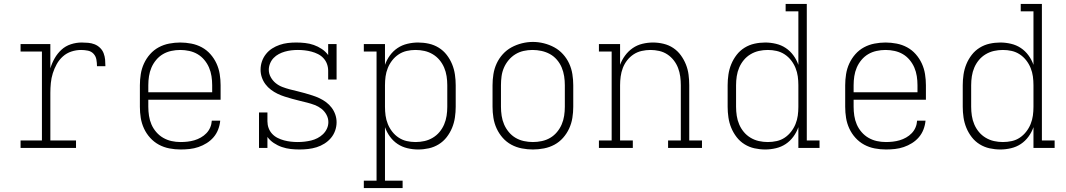

<svg xmlns="http://www.w3.org/2000/svg" viewBox="-20 -755 5440 980"><path d="M85 0V-38H194V-492H85V-530H237V-406Q245 -433 259 -457.5Q273 -482 293.5 -501Q314 -520 341.5 -529Q369 -538 397 -538Q413 -538 430 -536.5Q447 -535 462.5 -529Q478 -523 490.5 -511Q503 -499 509 -483Q515 -467 516.5 -450.5Q518 -434 518 -417H475Q475 -434 472 -451Q469 -468 457.5 -480.5Q446 -493 428.5 -496.5Q411 -500 394 -500Q369 -500 344.5 -492Q320 -484 301 -467Q282 -450 269.5 -427.5Q257 -405 249.5 -381Q242 -357 239.5 -331.5Q237 -306 237 -281V-38H368V0Z M902 8Q873 8 844.5 2.5Q816 -3 791 -16.5Q766 -30 746.5 -51.5Q727 -73 715 -99Q703 -125 698.5 -153Q694 -181 694 -210V-320Q694 -348 698.5 -376.5Q703 -405 715 -431Q727 -457 746 -478.5Q765 -500 790 -513.5Q815 -527 843.5 -532.5Q872 -538 900 -538Q928 -538 956.5 -532.5Q985 -527 1010 -513.5Q1035 -500 1054 -478.5Q1073 -457 1085 -431Q1097 -405 1101.5 -376.5Q1106 -348 1106 -320V-246H737V-210Q737 -187 740.5 -164Q744 -141 753 -120Q762 -99 777.5 -81Q793 -63 813 -51.5Q833 -40 855.5 -35Q878 -30 902 -30Q919 -30 937 -32Q955 -34 972 -39Q989 -44 1005 -53Q1021 -62 1033.5 -75Q1046 -88 1053 -104.5Q1060 -121 1061 -139H1104Q1102 -116 1093.5 -94Q1085 -72 1070 -54.5Q1055 -37 1035 -24.5Q1015 -12 993 -4.5Q971 3 948 5.5Q925 8 902 8ZM1063 -284V-320Q1063 -343 1059.5 -366Q1056 -389 1047 -410Q1038 -431 1023 -449Q1008 -467 988.5 -478.5Q969 -490 946 -495Q923 -500 900 -500Q877 -500 854 -495Q831 -490 811.5 -478.5Q792 -467 777 -449Q762 -431 753 -410Q744 -389 740.5 -366Q737 -343 737 -320V-284Z M1509 8Q1486 8 1463.5 5.5Q1441 3 1419 -4.5Q1397 -12 1377.5 -25Q1358 -38 1345 -56V0H1302V-181H1345V-136Q1345 -118 1351 -101.5Q1357 -85 1369 -72Q1381 -59 1397 -51Q1413 -43 1430 -38.5Q1447 -34 1464.5 -32Q1482 -30 1500 -30Q1517 -30 1534.5 -32Q1552 -34 1568.5 -38Q1585 -42 1600.5 -50Q1616 -58 1628.5 -70Q1641 -82 1648.5 -98Q1656 -114 1656 -132Q1656 -152 1646 -170Q1636 -188 1620.5 -200Q1605 -212 1586.5 -219Q1568 -226 1548.5 -231Q1529 -236 1510 -240.5Q1491 -245 1471.5 -250.5Q1452 -256 1433 -262Q1414 -268 1396.5 -276.5Q1379 -285 1363 -297Q1347 -309 1335 -325Q1323 -341 1316.5 -360Q1310 -379 1310 -399Q1310 -421 1317 -441.5Q1324 -462 1337.5 -479Q1351 -496 1369 -507.5Q1387 -519 1407.5 -526Q1428 -533 1449 -535.5Q1470 -538 1492 -538Q1514 -538 1537 -535.5Q1560 -533 1581.5 -525.5Q1603 -518 1622.5 -505Q1642 -492 1655 -474V-530H1698V-349H1655V-394Q1655 -412 1649 -428.5Q1643 -445 1631 -458Q1619 -471 1603 -479Q1587 -487 1570 -491.5Q1553 -496 1535.5 -498Q1518 -500 1501 -500Q1501 -500 1501 -500Q1501 -500 1500 -500Q1483 -500 1466.5 -498Q1450 -496 1434 -491.5Q1418 -487 1403 -479Q1388 -471 1376.5 -459Q1365 -447 1358.5 -431Q1352 -415 1352 -399Q1352 -379 1362 -361Q1372 -343 1387.5 -330.5Q1403 -318 1421.5 -311Q1440 -304 1459 -299Q1478 -294 1497.5 -289.5Q1517 -285 1536 -279.5Q1555 -274 1574 -268Q1593 -262 1611 -253.5Q1629 -245 1645 -233Q1661 -221 1673 -205Q1685 -189 1691.5 -170Q1698 -151 1698 -131Q1698 -109 1690.5 -88Q1683 -67 1669 -50.5Q1655 -34 1636 -22Q1617 -10 1596 -3.5Q1575 3 1553 5.5Q1531 8 1509 8Z M1837 205V167H1902V-492H1837V-530H1945V-424Q1954 -450 1970.5 -472.5Q1987 -495 2009.5 -510Q2032 -525 2059.5 -531.5Q2087 -538 2114 -538Q2142 -538 2169 -532Q2196 -526 2219.5 -511.5Q2243 -497 2260 -475Q2277 -453 2287.5 -427.5Q2298 -402 2302 -374.5Q2306 -347 2306 -320V-210Q2306 -183 2302 -155.5Q2298 -128 2287.5 -102.5Q2277 -77 2260 -55Q2243 -33 2219.5 -18.5Q2196 -4 2169 2Q2142 8 2114 8Q2087 8 2059.5 1.5Q2032 -5 2009.5 -20Q1987 -35 1970.5 -57.5Q1954 -80 1945 -106V167H2035V205ZM2101 -30Q2124 -30 2146.5 -35Q2169 -40 2189 -52Q2209 -64 2223.5 -81.5Q2238 -99 2247 -120Q2256 -141 2259.5 -164Q2263 -187 2263 -210V-320Q2263 -343 2259.5 -366Q2256 -389 2247 -410Q2238 -431 2223.5 -448.5Q2209 -466 2189 -478Q2169 -490 2146.5 -495Q2124 -500 2101 -500Q2078 -500 2056 -495Q2034 -490 2015 -477.5Q1996 -465 1982 -447Q1968 -429 1959.5 -408Q1951 -387 1948 -365Q1945 -343 1945 -320V-210Q1945 -187 1948 -165Q1951 -143 1959.5 -122Q1968 -101 1982 -83Q1996 -65 2015 -52.5Q2034 -40 2056 -35Q2078 -30 2101 -30Z M2700 8Q2672 8 2643.5 2.5Q2615 -3 2590 -16.5Q2565 -30 2546 -51.5Q2527 -73 2515 -99Q2503 -125 2498.5 -153.5Q2494 -182 2494 -210V-320Q2494 -348 2498.5 -376.5Q2503 -405 2515 -431Q2527 -457 2546.5 -478.5Q2566 -500 2591 -513.5Q2616 -527 2644 -534Q2672 -541 2700 -541Q2728 -541 2756 -534Q2784 -527 2809 -513.5Q2834 -500 2853.5 -478.5Q2873 -457 2885 -431Q2897 -405 2901.5 -376.5Q2906 -348 2906 -320V-210Q2906 -182 2901.5 -153.5Q2897 -125 2885 -99Q2873 -73 2854 -51.5Q2835 -30 2810 -16.5Q2785 -3 2756.5 2.5Q2728 8 2700 8ZM2700 -30Q2723 -30 2746 -35Q2769 -40 2788.5 -51.5Q2808 -63 2823 -81Q2838 -99 2847 -120Q2856 -141 2859.5 -164Q2863 -187 2863 -210V-320Q2863 -343 2859.5 -366Q2856 -389 2847 -410.5Q2838 -432 2822.5 -450Q2807 -468 2787 -479Q2767 -490 2744 -495Q2721 -500 2698 -500Q2675 -500 2652.5 -495Q2630 -490 2610.5 -478Q2591 -466 2576 -448Q2561 -430 2552 -409Q2543 -388 2540 -365.5Q2537 -343 2537 -320V-210Q2537 -187 2540.5 -164Q2544 -141 2553 -120Q2562 -99 2577 -81Q2592 -63 2611.5 -51.5Q2631 -40 2654 -35Q2677 -30 2700 -30Z M3037 0V-38H3102V-492H3037V-530H3145V-424Q3154 -449 3170.5 -471.5Q3187 -494 3209.5 -509.5Q3232 -525 3259 -531.5Q3286 -538 3313 -538Q3340 -538 3367 -531.5Q3394 -525 3416.5 -510Q3439 -495 3455 -473Q3471 -451 3481 -426Q3491 -401 3494.5 -374Q3498 -347 3498 -320V-38H3563V0H3390V-38H3455V-320Q3455 -342 3452 -364.5Q3449 -387 3441 -408Q3433 -429 3419 -447Q3405 -465 3386 -477.5Q3367 -490 3344.5 -495Q3322 -500 3300 -500Q3278 -500 3255.5 -495Q3233 -490 3214 -477.5Q3195 -465 3181 -447Q3167 -429 3159 -408Q3151 -387 3148 -364.5Q3145 -342 3145 -320V-38H3210V0Z M3886 8Q3858 8 3831 2Q3804 -4 3780.5 -18.5Q3757 -33 3740 -55Q3723 -77 3712.5 -102.5Q3702 -128 3698 -155.5Q3694 -183 3694 -210V-320Q3694 -347 3698 -374.5Q3702 -402 3712.5 -427.5Q3723 -453 3740 -475Q3757 -497 3780.5 -511.5Q3804 -526 3831 -532Q3858 -538 3886 -538Q3913 -538 3940.5 -531.5Q3968 -525 3990.5 -510Q4013 -495 4029.5 -472.5Q4046 -450 4055 -424V-697H3990V-735H4098V-38H4163V0H4055V-106Q4046 -80 4029.5 -57.5Q4013 -35 3990.5 -20Q3968 -5 3940.5 1.5Q3913 8 3886 8ZM3899 -30Q3922 -30 3944.5 -35Q3967 -40 3985.5 -52.5Q4004 -65 4018 -83Q4032 -101 4040.5 -122Q4049 -143 4052 -165Q4055 -187 4055 -210V-320Q4055 -343 4052 -365Q4049 -387 4040.5 -408Q4032 -429 4018 -447Q4004 -465 3985 -477.5Q3966 -490 3944 -495Q3922 -500 3899 -500Q3876 -500 3853.5 -495Q3831 -490 3811 -478Q3791 -466 3776.5 -448.5Q3762 -431 3753 -410Q3744 -389 3740.5 -366Q3737 -343 3737 -320V-210Q3737 -187 3740.5 -164Q3744 -141 3753 -120Q3762 -99 3776.5 -81.5Q3791 -64 3811 -52Q3831 -40 3853.5 -35Q3876 -30 3899 -30Z M4502 8Q4473 8 4444.5 2.5Q4416 -3 4391 -16.5Q4366 -30 4346.5 -51.5Q4327 -73 4315 -99Q4303 -125 4298.5 -153Q4294 -181 4294 -210V-320Q4294 -348 4298.5 -376.5Q4303 -405 4315 -431Q4327 -457 4346 -478.5Q4365 -500 4390 -513.5Q4415 -527 4443.5 -532.5Q4472 -538 4500 -538Q4528 -538 4556.5 -532.5Q4585 -527 4610 -513.5Q4635 -500 4654 -478.5Q4673 -457 4685 -431Q4697 -405 4701.5 -376.5Q4706 -348 4706 -320V-246H4337V-210Q4337 -187 4340.5 -164Q4344 -141 4353 -120Q4362 -99 4377.5 -81Q4393 -63 4413 -51.5Q4433 -40 4455.5 -35Q4478 -30 4502 -30Q4519 -30 4537 -32Q4555 -34 4572 -39Q4589 -44 4605 -53Q4621 -62 4633.5 -75Q4646 -88 4653 -104.5Q4660 -121 4661 -139H4704Q4702 -116 4693.5 -94Q4685 -72 4670 -54.5Q4655 -37 4635 -24.5Q4615 -12 4593 -4.5Q4571 3 4548 5.5Q4525 8 4502 8ZM4663 -284V-320Q4663 -343 4659.5 -366Q4656 -389 4647 -410Q4638 -431 4623 -449Q4608 -467 4588.5 -478.5Q4569 -490 4546 -495Q4523 -500 4500 -500Q4477 -500 4454 -495Q4431 -490 4411.5 -478.5Q4392 -467 4377 -449Q4362 -431 4353 -410Q4344 -389 4340.5 -366Q4337 -343 4337 -320V-284Z M5086 8Q5058 8 5031 2Q5004 -4 4980.5 -18.5Q4957 -33 4940 -55Q4923 -77 4912.5 -102.5Q4902 -128 4898 -155.5Q4894 -183 4894 -210V-320Q4894 -347 4898 -374.5Q4902 -402 4912.5 -427.5Q4923 -453 4940 -475Q4957 -497 4980.5 -511.5Q5004 -526 5031 -532Q5058 -538 5086 -538Q5113 -538 5140.5 -531.5Q5168 -525 5190.5 -510Q5213 -495 5229.5 -472.5Q5246 -450 5255 -424V-697H5190V-735H5298V-38H5363V0H5255V-106Q5246 -80 5229.5 -57.5Q5213 -35 5190.5 -20Q5168 -5 5140.5 1.5Q5113 8 5086 8ZM5099 -30Q5122 -30 5144.5 -35Q5167 -40 5185.5 -52.5Q5204 -65 5218 -83Q5232 -101 5240.5 -122Q5249 -143 5252 -165Q5255 -187 5255 -210V-320Q5255 -343 5252 -365Q5249 -387 5240.5 -408Q5232 -429 5218 -447Q5204 -465 5185 -477.5Q5166 -490 5144 -495Q5122 -500 5099 -500Q5076 -500 5053.5 -495Q5031 -490 5011 -478Q4991 -466 4976.5 -448.5Q4962 -431 4953 -410Q4944 -389 4940.5 -366Q4937 -343 4937 -320V-210Q4937 -187 4940.5 -164Q4944 -141 4953 -120Q4962 -99 4976.5 -81.5Q4991 -64 5011 -52Q5031 -40 5053.5 -35Q5076 -30 5099 -30Z"/></svg>

Font: Iosevka Curly Slab XLtEx
Style: Regular
Weight: 200
Width: 7
Monospace: yes
Designer: Belleve Invis
Foundry: Belleve Invis
Version: Version 11.1.0; ttfautohint (v1.8.3)